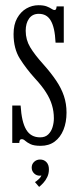

<svg xmlns="http://www.w3.org/2000/svg" viewBox="-20 -548 302 736"><path d="M136 11Q110 11 96.8 4.5Q83.5 -2 76.8 -8.2Q70 -14.5 64 -14.5Q58 -14.5 56 -10.5Q54 -6.5 54 0H27V-143.5H59Q61 -112 66.2 -89Q71.5 -66 80.5 -51Q89.5 -36 102.8 -28.8Q116 -21.5 134 -21.5Q153.5 -21.5 165 -32.8Q176.5 -44 181.5 -60.8Q186.5 -77.5 186.5 -94.5Q186.5 -121 179.2 -145.2Q172 -169.5 156.2 -194.2Q140.5 -219 114 -247.5Q80.5 -284.5 56.2 -323Q32 -361.5 32 -417.5Q32 -454 45.8 -478.5Q59.5 -503 81.2 -515.5Q103 -528 127.5 -528Q147 -528 158.8 -523.5Q170.5 -519 177.5 -514.2Q184.5 -509.5 189 -509.5Q193 -509.5 194.8 -513Q196.5 -516.5 197 -523.5H224.5V-384.5H193Q191.5 -415 186.8 -436Q182 -457 174 -470Q166 -483 154.8 -489Q143.5 -495 128.5 -495Q104.5 -495 91.5 -477Q78.5 -459 78.5 -430Q78.5 -395.5 95.8 -366.8Q113 -338 147 -300.5Q175.5 -268.5 195.2 -239.2Q215 -210 225 -180.2Q235 -150.5 235 -116.5Q235 -79 223.2 -50.2Q211.5 -21.5 189.5 -5.2Q167.5 11 136 11ZM130 168.5 114 150Q119 147.5 128.2 139Q137.5 130.5 138.5 124Q137.5 125.5 132.5 125.5Q119.5 125.5 110.5 116.5Q101.5 107.5 101.5 94.5Q101.5 81 111 72.2Q120.5 63.5 133.5 63.5Q148.5 63.5 158 73.5Q167.5 83.5 167.5 101Q167.5 117.5 161.2 130.5Q155 143.5 146.2 153Q137.5 162.5 130 168.5Z"/></svg>

Font: Imbue Thin 10pt Light
Style: Regular
Weight: 300
Version: Version 1.102